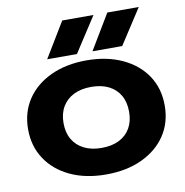

<svg xmlns="http://www.w3.org/2000/svg" viewBox="-89 -897 963 998"><g transform="rotate(-10 392.5 -398.0)"><path d="M392 16Q284 16 203 -22Q122 -60 77 -128Q32 -196 32 -285Q32 -375 77 -442.5Q122 -510 203.5 -548Q285 -586 392 -586Q500 -586 581.5 -548Q663 -510 708 -442.5Q753 -375 753 -285Q753 -195 708 -127.5Q663 -60 581.5 -22Q500 16 392 16ZM392 -124Q447 -124 485.5 -143.5Q524 -163 544.5 -199Q565 -235 565 -285Q565 -335 544.5 -371Q524 -407 485.5 -426.5Q447 -446 392 -446Q339 -446 300 -426.5Q261 -407 240 -371Q219 -335 219 -285Q219 -235 240 -199Q261 -163 300 -143.5Q339 -124 392 -124ZM305 -812H470L350 -627H193ZM543 -812H709L589 -627H432Z"/></g></svg>

Font: Unbounded SemiBold
Style: Regular
Weight: 600
Designer: Luke Prowse, Jean-Baptiste Morizot, Fátima Lázaro, Florian Runge
Foundry: NaN
Version: Version 1.700